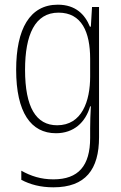

<svg xmlns="http://www.w3.org/2000/svg" viewBox="-20 -559 518 820"><path d="M227 -539C107 -539 49 -435 49 -261C49 -79 112 10 219 10C295 10 345 -36 365 -105H368C366 -67 365 -41 365 -10V30C365 149 315 207 208 207C155 207 112 193 71 170V209C109 229 153 241 208 241C345 241 403 165 403 27V-529H373L368 -445H364C343 -497 303 -539 227 -539ZM230 -505C329 -505 365 -422 365 -308V-232C365 -127 330 -24 224 -24C134 -24 87 -101 87 -261C87 -410 129 -505 230 -505Z"/></svg>

Font: Noto Sans Ethiopic Condensed ExtraLight
Style: Regular
Weight: 200
Width: 3
Designer: Monotype Design Team
Foundry: Monotype Imaging Inc.
Version: Version 2.102